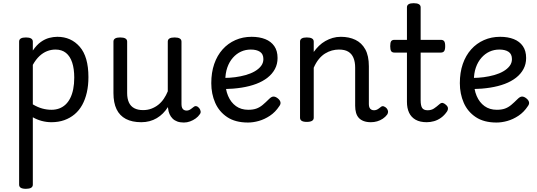

<svg xmlns="http://www.w3.org/2000/svg" viewBox="-20 -750 3369 1205"><path d="M143 435Q121 435 110.5 428.5Q100 422 100 409V-489Q100 -502 110.5 -508.5Q121 -515 143 -515Q164 -515 175 -508.5Q186 -502 186 -489V-433Q210 -468 236 -486.5Q262 -505 288.5 -512Q315 -519 340 -519Q426 -519 480.5 -456.5Q535 -394 535 -266Q535 -214 525 -170Q515 -126 496 -91.5Q477 -57 448.5 -33Q420 -9 383.5 4Q347 17 303 17Q272 17 242 9Q212 1 186 -14V409Q186 422 175 428.5Q164 435 143 435ZM186 -95Q216 -77 245 -69Q274 -61 303 -61Q329 -61 351 -69Q373 -77 390.5 -93Q408 -109 420.5 -133.5Q433 -158 439.5 -190.5Q446 -223 446 -263Q446 -318 433 -357.5Q420 -397 394 -418Q368 -439 328 -439Q301 -439 275.5 -429Q250 -419 227.5 -398Q205 -377 186 -343Z M867 17Q809 17 770 -3.5Q731 -24 711.5 -64.5Q692 -105 692 -166V-489Q692 -502 702.5 -508.5Q713 -515 734 -515Q756 -515 767 -508.5Q778 -502 778 -489V-166Q778 -131 789 -107Q800 -83 822.5 -71Q845 -59 878 -59Q906 -59 930 -68Q954 -77 973.5 -92.5Q993 -108 1008 -130Q1023 -152 1033 -177V-489Q1033 -502 1043.5 -508.5Q1054 -515 1076 -515Q1097 -515 1108 -508.5Q1119 -502 1119 -489V-96Q1119 -82 1123 -73Q1127 -64 1134.5 -60Q1142 -56 1151 -56Q1160 -56 1167.5 -59.5Q1175 -63 1182.5 -69Q1190 -75 1197 -80Q1205 -86 1214.5 -83Q1224 -80 1232 -69Q1237 -62 1239 -52Q1241 -42 1234 -33Q1224 -18 1208 -6.5Q1192 5 1173 12Q1154 19 1134 19Q1110 19 1092.5 12.5Q1075 6 1063 -6Q1051 -18 1044 -34Q1037 -50 1035 -69L1034 -78Q1020 -56 1002.5 -38.5Q985 -21 964 -8.5Q943 4 918.5 10.5Q894 17 867 17Z M1536 19Q1457 19 1406 -15Q1355 -49 1330.5 -105Q1306 -161 1306 -228Q1306 -295 1324.5 -348.5Q1343 -402 1377 -440Q1411 -478 1457.5 -498.5Q1504 -519 1559 -519Q1608 -519 1644.5 -504.5Q1681 -490 1701.5 -460.5Q1722 -431 1722 -386Q1722 -348 1705.5 -317Q1689 -286 1659 -262.5Q1629 -239 1588 -223.5Q1547 -208 1496 -200Q1445 -192 1388 -191V-261Q1421 -261 1455.5 -265.5Q1490 -270 1522 -279Q1554 -288 1579 -302.5Q1604 -317 1618.5 -336Q1633 -355 1633 -379Q1633 -411 1611.5 -425Q1590 -439 1554 -439Q1521 -439 1492.5 -426Q1464 -413 1441.5 -387.5Q1419 -362 1406.5 -326Q1394 -290 1394 -244Q1394 -189 1411.5 -148Q1429 -107 1461 -84Q1493 -61 1538 -61Q1568 -61 1589 -68.5Q1610 -76 1628.5 -91.5Q1647 -107 1669 -129Q1684 -144 1696.5 -144Q1709 -144 1723 -133Q1737 -122 1740 -109.5Q1743 -97 1733 -84Q1708 -46 1674 -23.5Q1640 -1 1604.5 9Q1569 19 1536 19Z M2308 17Q2282 17 2263 10Q2244 3 2232 -10Q2220 -23 2214.5 -42.5Q2209 -62 2209 -86V-326Q2209 -361 2198.5 -386.5Q2188 -412 2166 -425.5Q2144 -439 2107 -439Q2085 -439 2063 -433Q2041 -427 2020 -414Q1999 -401 1981 -379Q1963 -357 1949 -325V-11Q1949 2 1938 8.5Q1927 15 1905 15Q1884 15 1873.5 8.5Q1863 2 1863 -11V-489Q1863 -502 1873.5 -508.5Q1884 -515 1905 -515Q1927 -515 1938 -508.5Q1949 -502 1949 -489V-424Q1964 -445 1982 -462.5Q2000 -480 2022 -492.5Q2044 -505 2068 -512Q2092 -519 2119 -519Q2171 -519 2210.5 -500Q2250 -481 2272.5 -440.5Q2295 -400 2295 -334V-96Q2295 -83 2299 -74.5Q2303 -66 2310.5 -62Q2318 -58 2327 -58Q2336 -58 2343.5 -61Q2351 -64 2358 -69.5Q2365 -75 2372 -80Q2380 -86 2390 -82Q2400 -78 2407 -70Q2415 -60 2415.5 -50Q2416 -40 2410 -31Q2399 -16 2382.5 -5Q2366 6 2347 11.5Q2328 17 2308 17Z M2658 17Q2616 17 2588.5 1.5Q2561 -14 2547.5 -42.5Q2534 -71 2534 -111V-420H2456Q2441 -420 2435 -429Q2429 -438 2429 -460Q2429 -483 2435 -491.5Q2441 -500 2456 -500H2534V-704Q2534 -717 2544.5 -723.5Q2555 -730 2576 -730Q2598 -730 2609 -723.5Q2620 -717 2620 -704V-500H2746Q2761 -500 2767.5 -491.5Q2774 -483 2774 -460Q2774 -438 2767.5 -429Q2761 -420 2746 -420H2620V-121Q2620 -87 2629.5 -72.5Q2639 -58 2664 -58Q2687 -58 2703.5 -69Q2720 -80 2738 -96Q2750 -107 2760.5 -103.5Q2771 -100 2780 -91Q2791 -81 2791.5 -70.5Q2792 -60 2786 -51Q2769 -26 2748 -11Q2727 4 2704 10.5Q2681 17 2658 17Z M3096 19Q3017 19 2966 -15Q2915 -49 2890.5 -105Q2866 -161 2866 -228Q2866 -295 2884.5 -348.5Q2903 -402 2937 -440Q2971 -478 3017.5 -498.5Q3064 -519 3119 -519Q3168 -519 3204.5 -504.5Q3241 -490 3261.5 -460.5Q3282 -431 3282 -386Q3282 -348 3265.5 -317Q3249 -286 3219 -262.5Q3189 -239 3148 -223.5Q3107 -208 3056 -200Q3005 -192 2948 -191V-261Q2981 -261 3015.5 -265.5Q3050 -270 3082 -279Q3114 -288 3139 -302.5Q3164 -317 3178.5 -336Q3193 -355 3193 -379Q3193 -411 3171.5 -425Q3150 -439 3114 -439Q3081 -439 3052.5 -426Q3024 -413 3001.5 -387.5Q2979 -362 2966.5 -326Q2954 -290 2954 -244Q2954 -189 2971.5 -148Q2989 -107 3021 -84Q3053 -61 3098 -61Q3128 -61 3149 -68.5Q3170 -76 3188.5 -91.5Q3207 -107 3229 -129Q3244 -144 3256.5 -144Q3269 -144 3283 -133Q3297 -122 3300 -109.5Q3303 -97 3293 -84Q3268 -46 3234 -23.5Q3200 -1 3164.5 9Q3129 19 3096 19Z"/></svg>

Font: Playwrite DE Grund
Style: Regular
Weight: 400
Designer: Veronika Burian, José Scaglione
Foundry: TypeTogether
Version: Version 1.002